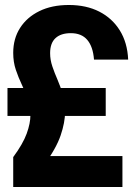

<svg xmlns="http://www.w3.org/2000/svg" viewBox="-20 -750 563 770"><path d="M33 0V-120Q72 -173 87 -214Q102 -255 102 -289Q102 -324 91.5 -353Q81 -382 67.5 -410.5Q54 -439 43.5 -470Q33 -501 33 -538Q33 -595 60.5 -638Q88 -681 138 -705.5Q188 -730 256 -730Q326 -730 378 -703.5Q430 -677 460.5 -628Q491 -579 494 -511H357Q353 -563 330 -590Q307 -617 264 -617Q224 -617 202.5 -597Q181 -577 181 -537Q181 -510 190 -483.5Q199 -457 211 -429.5Q223 -402 232 -370.5Q241 -339 241 -302Q241 -259 223 -206.5Q205 -154 157 -89L142 -124H471V0ZM10 -285V-397H404V-285Z"/></svg>

Font: Instrument Sans SemiCondensed
Style: Bold
Weight: 700
Width: 4
Designer: Rodrigo Fuenzalida
Foundry: fragTYPE
Version: Version 1.000;gftools[0.9.28]